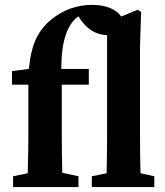

<svg xmlns="http://www.w3.org/2000/svg" viewBox="-20 -760 669 780"><path d="M606.9 0H353V-43.9L413.1 -56.2Q415 -134.3 415 -210V-617.2Q349.1 -619.1 306.2 -682.1L298.8 -693.8Q229 -645.5 229 -480H340.8V-416H231V-210Q231 -134.3 232.9 -58.1L298.8 -43.9V0H33.2V-43.9L92.8 -56.2Q95.2 -151.4 95.2 -210V-416H28.8V-471.2L97.2 -480Q105 -557.6 126.7 -603Q148.4 -648.4 189 -681.2Q261.7 -740.2 355 -740.2Q396 -740.2 427 -727.5Q458 -714.8 472.2 -692.9L539.1 -720.2L553.2 -711.9L548.8 -569.8V-210Q548.8 -132.3 550.8 -56.2L606.9 -43.9Z"/></svg>

Font: SourceSerifPro-Bold
Style: Bold
Weight: 700
Designer: Frank Grießhammer
Foundry: Adobe Systems Incorporated
Version: Version 1.014;PS Version 1.0;hotconv 1.0.73;makeotf.lib2.5.5